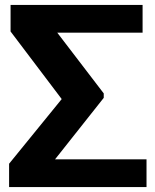

<svg xmlns="http://www.w3.org/2000/svg" viewBox="-20 -761 631 781"><path d="M17 0H576V-113H204L402 -363V-381L213 -628H560V-741H23V-633L231 -358L17 -95Z"/></svg>

Font: Cheyenne Sans
Style: Bold
Weight: 700
Designer: The Public Sans project authors (U.S. Web Design System), Libre Franklin designed by Pablo Impallari and Rodrigo Fuenzal
Foundry: The Cheyenne Sans Project Authors
Version: Version 2.007